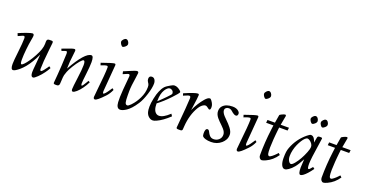

<svg xmlns="http://www.w3.org/2000/svg" viewBox="-35 -1284 3641 1914"><g transform="rotate(20 1785.5 -326.5)"><path d="M106.9 9Q83 9 83 -48.1Q83 -81.1 94.5 -180.7Q106 -280.3 106 -325.9Q106 -349.1 93 -349.1Q87.4 -349.1 81.1 -345.9L35.9 -325.9L24.9 -353Q62.3 -369.9 107.4 -386Q152.6 -402.1 166 -402.1Q183.1 -402.1 183.1 -381.1Q183.1 -370.4 175.7 -331.5Q168.2 -292.7 161.6 -230Q155 -167.2 155 -120.6Q155 -74 167 -74Q175.8 -74 194.2 -93.1Q212.6 -112.3 233.6 -143.6Q254.6 -174.8 273.9 -210.4Q319.1 -292.7 319.1 -346.9V-368.9Q319.1 -384.3 325.3 -391.6Q331.5 -398.9 347.9 -398.9H372.1Q377.9 -398.9 382.3 -395Q386.7 -391.1 385.5 -378.8Q384.3 -366.5 377.2 -301.5Q362.1 -162.6 362.1 -96.9Q362.1 -77.9 373 -77.9Q380.1 -77.9 395.6 -96.2Q411.1 -114.5 423.1 -132.8L435.1 -150.9L452.9 -137.9Q452.1 -137 446.7 -126.8Q441.2 -116.7 434.7 -106.7Q428.2 -96.7 417.5 -81.8Q394.8 -50 363.9 -20Q333 10 320.8 10Q294.9 10 294.9 -38.1Q294.9 -60.3 301.4 -125.6Q307.9 -190.9 310.1 -229Q290 -184.1 265.7 -143.8Q241.5 -103.5 218.4 -76.2Q195.3 -48.8 174.3 -30.8Q128.2 9 106.9 9Z M543 -351.1Q535.6 -351.1 506.3 -339.8L496.8 -335.9L487.8 -356.9Q492.2 -358.4 520.5 -369.6Q595.5 -398.9 611.8 -398.9Q625 -398.9 625 -383.1Q625 -377 621.3 -348.4Q609.6 -261.7 608.9 -189.9Q726.1 -397.9 793 -397.9Q816.9 -397.9 816.9 -332Q816.9 -289.3 806.9 -205.8Q796.9 -122.3 796.9 -101.2Q796.9 -80.1 804.9 -80.1Q813.2 -80.1 844 -134Q848.9 -142.8 851.8 -147.9L868.9 -138.9Q852.8 -103.8 828 -69.6Q803.2 -35.4 778.9 -14.2Q754.6 7.1 740.7 7.1Q726.8 7.1 726.8 -16Q726.8 -39.1 739.9 -136.7Q752.9 -234.4 752.9 -279.2Q752.9 -324 736.8 -324Q726.1 -324 702 -295.7Q678 -267.3 652.3 -225.2Q626.7 -183.1 616.7 -157.3Q606.7 -131.6 603.6 -117.6Q600.6 -103.5 599.9 -93.6Q599.1 -83.7 597.9 -60.8Q596.7 -37.8 595.5 -23.7Q593.3 1 568.8 1H553Q543.7 1 538.5 -2.3Q533.2 -5.6 533.9 -13.9Q542 -99.1 548 -199.7Q554 -300.3 554 -325.7Q554 -351.1 543 -351.1Z M1049.8 -385 1026.9 -102.1Q1026.9 -79.1 1034.2 -79.1Q1048.1 -79.1 1088.4 -140.6L1101.8 -160.9L1117.7 -147.9Q1098.6 -103.3 1067.9 -71Q996.3 4.9 974.9 4.9Q957.8 4.9 957.8 -17.1Q957.8 -24.9 964.4 -86.7Q984.9 -274.2 984.9 -336.9Q984.9 -353 972.9 -353Q959.5 -353 923.6 -338.9L911.9 -334L903.8 -358.9Q1018.8 -399.9 1038.8 -399.9Q1049.8 -399.9 1049.8 -385ZM1055.9 -583Q1046.1 -583 1035 -599Q1023.9 -615 1023.9 -626.8Q1023.9 -638.7 1037.2 -653.3Q1050.5 -668 1063.7 -668Q1076.9 -668 1087.4 -653.7Q1097.9 -639.4 1097.9 -625.5Q1097.9 -611.6 1081.8 -597.3Q1065.7 -583 1055.9 -583Z M1403.6 -371.1Q1403.6 -403.1 1433.6 -403.1Q1460.2 -403.1 1471.2 -372.1Q1475.6 -359.1 1475.6 -345Q1475.6 -300.3 1452.9 -228.6Q1430.2 -157 1403.2 -115.6Q1376.2 -74.2 1353.1 -49.4Q1330.1 -24.7 1310.1 -11.2Q1271 14.9 1245.6 14.9Q1206.5 14.9 1202.4 -49.3Q1201.7 -60.5 1201.7 -104.6Q1201.7 -148.7 1218.8 -327.9Q1220.5 -349.1 1205.6 -349.1Q1200 -349.1 1193.6 -345.9L1148.7 -326.9L1142.6 -355Q1168 -365.7 1207 -382.3Q1262.5 -406 1272.7 -406Q1290.8 -406 1290.8 -389.9Q1290.8 -379.2 1285.2 -345.2Q1268.6 -241.5 1268.6 -190.9V-147Q1268.6 -94.7 1274.3 -72.4Q1280 -50 1297.6 -50Q1311 -50 1334.4 -75Q1357.7 -99.9 1373 -123Q1388.4 -146.2 1400.9 -171.9Q1429.7 -230.7 1429.7 -291Q1429.7 -313.5 1423.1 -324.2Q1416.5 -335 1412.6 -340.8Q1403.6 -354.5 1403.6 -371.1Z M1636 -383.3Q1659.7 -397.9 1675.9 -397.9Q1692.1 -397.9 1707.9 -390.3Q1723.6 -382.6 1736.6 -371.6Q1749.5 -360.6 1749.5 -354.7Q1749.5 -348.9 1732.4 -328.2Q1715.3 -307.6 1689.7 -280.8Q1626.7 -214.1 1566.4 -168.9Q1566.4 -87.9 1606.7 -66.4Q1616.9 -61 1629.4 -61Q1674.6 -61 1738.5 -121.1Q1739.7 -122.6 1740.5 -123L1755.4 -100.1Q1685.3 -33.9 1626.2 -7.3Q1601.3 3.9 1588.9 3.9Q1576.4 3.9 1567.7 1Q1559.1 -2 1548.7 -9.6Q1538.3 -17.3 1530 -28.6Q1521.7 -39.8 1516.1 -58.7Q1510.5 -77.6 1510.5 -115Q1510.5 -152.3 1522 -205Q1533.4 -257.6 1545.4 -283.8Q1557.4 -310.1 1562.5 -319.1Q1567.6 -328.1 1573.6 -335.3Q1579.6 -342.5 1583.7 -347.3Q1587.9 -352.1 1595.3 -357.4Q1602.8 -362.8 1606.2 -365.1Q1609.6 -367.4 1618.5 -372.7Q1627.4 -377.9 1636 -383.3ZM1565.4 -190.9Q1565.7 -191.2 1579.5 -204.2Q1593.3 -217.3 1609.1 -232.8Q1625 -248.3 1641.8 -265.6Q1681.4 -305.4 1681.4 -313Q1681.4 -334.2 1668.2 -344.6Q1655 -355 1642.3 -355Q1629.6 -355 1616.7 -344.2Q1603.8 -333.5 1592 -314.5Q1565.4 -270.5 1565.4 -199Z M1857.2 1Q1837.2 1 1837.2 -12Q1860.1 -262.9 1862.3 -331.1Q1862.3 -353 1848.1 -353Q1840.1 -353 1825.7 -347Q1811.3 -341.1 1799.8 -336.3Q1788.3 -331.5 1787.4 -331.1L1780.3 -354Q1891.8 -402.1 1921.1 -402.1Q1933.3 -402.1 1933.3 -389.2Q1933.3 -365.2 1917.7 -258.8L1912.4 -224.1Q1950.7 -306.4 1999.8 -363.8Q2029.1 -397.9 2050.3 -397.9Q2058.1 -397.9 2068.6 -384Q2094.2 -350.1 2094.2 -320.6Q2094.2 -291 2081.3 -291Q2075.2 -291 2068.1 -297.4Q2046.9 -315.9 2032.2 -315.9Q2017.6 -315.9 1999.9 -302.4Q1982.2 -288.8 1968 -266.1Q1912.4 -175.3 1903.6 -48.1Q1902.1 -24.9 1901.4 -16.1Q1899.9 1 1880.4 1Z M2109.1 -51Q2109.1 -101.1 2133.3 -101.1Q2146.2 -101.1 2155.3 -82Q2173.6 -43.7 2195.1 -33.4Q2206.5 -28.1 2221.2 -28.1Q2254.2 -28.1 2276.7 -49.2Q2299.3 -70.3 2299.3 -101.1Q2299.3 -130.6 2273.2 -159.7Q2261.7 -172.9 2247.7 -186.2Q2233.6 -199.5 2219.7 -213.4Q2205.8 -227.3 2194.1 -241.7Q2168.2 -274.4 2168.2 -307.1Q2168.2 -339.8 2186.3 -360.4Q2220.2 -398.9 2291.3 -398.9Q2334.7 -398.9 2358.2 -375.5Q2370.1 -363.5 2370.1 -351.8Q2370.1 -340.1 2365 -332.5Q2359.9 -325 2350.6 -325Q2341.3 -325 2331.3 -329.6Q2321.3 -334.2 2313.6 -340.8Q2305.9 -347.4 2298.1 -354Q2279.8 -370.1 2261.2 -370.1Q2242.7 -370.1 2231.4 -360.4Q2220.2 -350.6 2220.2 -336.8Q2220.2 -323 2227.9 -308.8Q2235.6 -294.7 2247.8 -281.2Q2260 -267.8 2274.9 -253.4Q2289.8 -239 2304.6 -223.4Q2319.3 -207.8 2331.5 -191.7Q2359.1 -155.3 2359.1 -125.1Q2359.1 -95 2347.2 -72.3Q2335.2 -49.6 2315.2 -32.2Q2270.3 7.1 2207.3 7.1Q2172.6 7.1 2148.6 -0.1Q2124.5 -7.3 2116.8 -16.8Q2109.1 -26.4 2109.1 -51Z M2566.2 -385 2543.2 -102.1Q2543.2 -79.1 2550.5 -79.1Q2564.5 -79.1 2604.7 -140.6L2618.2 -160.9L2634 -147.9Q2615 -103.3 2584.2 -71Q2512.7 4.9 2491.2 4.9Q2474.1 4.9 2474.1 -17.1Q2474.1 -24.9 2480.7 -86.7Q2501.2 -274.2 2501.2 -336.9Q2501.2 -353 2489.3 -353Q2475.8 -353 2439.9 -338.9L2428.2 -334L2420.2 -358.9Q2535.2 -399.9 2555.2 -399.9Q2566.2 -399.9 2566.2 -385ZM2572.3 -583Q2562.5 -583 2551.4 -599Q2540.3 -615 2540.3 -626.8Q2540.3 -638.7 2553.6 -653.3Q2566.9 -668 2580.1 -668Q2593.3 -668 2603.8 -653.7Q2614.3 -639.4 2614.3 -625.5Q2614.3 -611.6 2598.1 -597.3Q2582 -583 2572.3 -583Z M2820.1 -490 2802 -392.1H2890.1L2886 -361.1H2797.1Q2797.1 -360.4 2795.5 -347Q2793.9 -333.7 2792.2 -317.6Q2790.5 -301.5 2788.2 -277.2Q2785.9 -252.9 2784.2 -229.5Q2780 -172.6 2780 -142.8Q2780 -113 2780.8 -102.3Q2781.5 -91.6 2783.4 -80.6Q2787.8 -58.1 2802 -58.1Q2811.8 -58.1 2831.3 -73.9Q2850.8 -89.6 2865.5 -105.5L2880.1 -121.1L2897 -105Q2852.8 -39.1 2785.4 -8.3Q2756.6 4.9 2743.7 4.9Q2730.7 4.9 2721.3 -7.2Q2711.9 -19.3 2711.9 -35.9Q2711.9 -173.8 2730 -314L2736.1 -361.1H2658.9L2662.1 -392.1H2741L2755.1 -476.1Q2755.9 -481.9 2778.4 -492.4Q2801 -502.9 2810.5 -502.9Q2820.1 -502.9 2820.1 -490Z M3157 11Q3135 11 3135 -61Q3135 -85.4 3139.9 -148.9Q3107.2 -86.2 3081.2 -54.3Q3055.2 -22.5 3029.4 -5.7Q3003.7 11 2994 11Q2984.4 11 2978.1 8.5Q2971.9 6.1 2965.1 -1.3Q2958.3 -8.8 2953.4 -20.5Q2941.9 -48.1 2941.9 -89.6Q2941.9 -131.1 2945.2 -155Q2948.5 -179 2957.3 -202.1Q2996.6 -306.4 3083 -377.9Q3109.4 -399.9 3121.7 -399.9Q3134 -399.9 3142.9 -393.7Q3151.9 -387.5 3157.5 -378.4Q3169.2 -359.9 3175 -339.1L3185.1 -395Q3188 -412.1 3208 -412.1H3218Q3229.5 -412.1 3232.8 -410Q3236.1 -408 3236.1 -402.8Q3236.1 -397.7 3227.3 -341.8Q3200.9 -174.1 3200.9 -123Q3200.9 -72 3212.9 -72Q3220 -72 3226.4 -79.6Q3232.9 -87.2 3235.4 -90Q3237.8 -92.8 3242.2 -97.9Q3246.6 -103 3250 -106.9L3268.1 -93Q3220.9 -26.4 3184.1 -0.2Q3168.2 11 3157 11ZM3021 -255.1Q3008.5 -227.3 3000.7 -194.1Q2992.9 -160.9 2992.9 -130.4Q2992.9 -99.9 3005.1 -79.5Q3017.3 -59.1 3030.6 -59.1Q3043.9 -59.1 3067 -86.9Q3090.1 -114.7 3110.8 -152Q3131.6 -189.2 3146.9 -228.8Q3162.1 -268.3 3162.1 -286.5Q3162.1 -304.7 3151 -320.3Q3139.9 -335.9 3125.6 -345.5Q3111.3 -355 3101.1 -355Q3090.8 -355 3076.5 -341.9Q3062.3 -328.9 3047.9 -305.9Q3033.4 -283 3021 -255.1ZM3094 -508.1Q3084.2 -508.1 3073.1 -524Q3062 -540 3062 -551.9Q3062 -563.7 3075.8 -578.4Q3089.6 -593 3102.8 -593Q3116 -593 3126 -578.9Q3136 -564.7 3136 -550.7Q3136 -536.6 3119.9 -522.3Q3103.8 -508.1 3094 -508.1ZM3200.9 -508.1Q3191.2 -508.1 3180.5 -524Q3169.9 -540 3169.9 -551.9Q3169.9 -563.7 3183.2 -578.4Q3196.5 -593 3209.7 -593Q3222.9 -593 3232.9 -578.9Q3242.9 -564.7 3242.9 -550.7Q3242.9 -536.6 3226.8 -522.3Q3210.7 -508.1 3200.9 -508.1Z M3473.9 -490 3455.8 -392.1H3543.9L3539.8 -361.1H3450.9Q3450.9 -360.4 3449.3 -347Q3447.8 -333.7 3446 -317.6Q3444.3 -301.5 3442 -277.2Q3439.7 -252.9 3438 -229.5Q3433.8 -172.6 3433.8 -142.8Q3433.8 -113 3434.6 -102.3Q3435.3 -91.6 3437.3 -80.6Q3441.7 -58.1 3455.8 -58.1Q3465.6 -58.1 3485.1 -73.9Q3504.6 -89.6 3519.3 -105.5L3533.9 -121.1L3550.8 -105Q3506.6 -39.1 3439.2 -8.3Q3410.4 4.9 3397.5 4.9Q3384.5 4.9 3375.1 -7.2Q3365.7 -19.3 3365.7 -35.9Q3365.7 -173.8 3383.8 -314L3389.9 -361.1H3312.7L3315.9 -392.1H3394.8L3408.9 -476.1Q3409.7 -481.9 3432.3 -492.4Q3454.8 -502.9 3464.4 -502.9Q3473.9 -502.9 3473.9 -490Z"/></g></svg>

Font: Linden Hill
Style: Italic
Weight: 400
Italic angle: -5.60001°
Version: Version 1.201